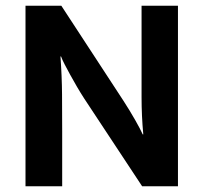

<svg xmlns="http://www.w3.org/2000/svg" viewBox="-20 -650 710 670"><path d="M69 -630H194L411 -298Q433 -264 451.5 -231.5Q470 -199 478 -181H480Q474 -246 474 -310.5Q474 -375 474 -441V-630H601V0H476L274 -306Q261 -326 248.5 -347.5Q236 -369 225 -389Q214 -409 205.5 -425.5Q197 -442 193 -453H191Q196 -384 196.5 -320.5Q197 -257 197 -191V0H69Z"/></svg>

Font: Mukta Malar
Style: Bold
Weight: 700
Designer: Aadarsh Rajan, Girish Dalvi, Yashodeep Gholap
Foundry: Ek Type
Version: Version 2.538;PS 1.000;hotconv 16.6.51;makeotf.lib2.5.65220;